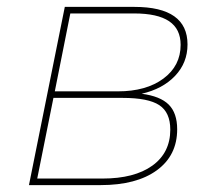

<svg xmlns="http://www.w3.org/2000/svg" viewBox="-20 -537 634 557"><path d="M494 -162Q494 -86 435 -43Q376 0 272 0H64L168 -517H370Q524 -517 524 -408Q524 -355 488 -317Q452 -279 391 -265Q445 -258 469.5 -233.5Q494 -209 494 -162ZM139 -272H322Q404 -272 454 -309Q504 -346 504 -407Q504 -453 470.5 -475.5Q437 -498 369 -498H184ZM474 -161Q474 -211 442 -232Q410 -253 336 -253H135L88 -19H277Q370 -19 422 -56.5Q474 -94 474 -161Z"/></svg>

Font: Montserrat Alternates Thin
Style: Italic
Weight: 250
Italic angle: -11.3°
Designer: Julieta Ulanovsky
Foundry: Julieta Ulanovsky
Version: Version 7.200